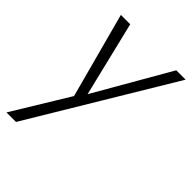

<svg xmlns="http://www.w3.org/2000/svg" viewBox="-199 -555 870 870"><g transform="rotate(45 235.5 -120.5)"><path d="M471 -460H411L187 -71L211 -68L116 -460H56L166 -50L2 219H63Z"/></g></svg>

Font: Jost Light
Style: Italic
Weight: 300
Italic angle: -5°
Version: Version 3.710